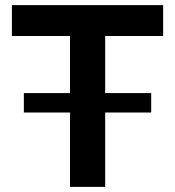

<svg xmlns="http://www.w3.org/2000/svg" viewBox="-20 -730 684 750"><path d="M73.2 -290.5V-366.4H570.6V-290.5ZM617.3 -589.4H390.8V0H253.5V-589.4H26.5V-710H617.3Z"/></svg>

Font: Raleway Thin
Style: Regular
Weight: 100
Designer: Matt McInerney, Pablo Impallari, Rodrigo Fuenzalida
Foundry: Matt McInerney, Pablo Impallari, Rodrigo Fuenzalida
Version: Version 4.026